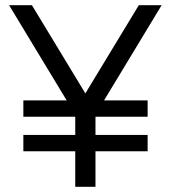

<svg xmlns="http://www.w3.org/2000/svg" viewBox="-20 -720 658 740"><path d="M70 -137V-200H270V-270H70V-333H237L15 -700H103L309 -360L515 -700H603L381 -333H549V-270H348V-200H549V-137H348V0H270V-137Z"/></svg>

Font: MedMera Sans
Style: Regular
Weight: 400
Designer: Kasper Nordkvist
Foundry: UNCUT.wtf
Version: Version 1.300